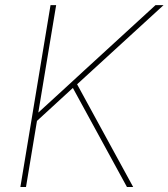

<svg xmlns="http://www.w3.org/2000/svg" viewBox="-20 -748 674 768"><path d="M125 -261.7 119.6 -285.2Q154.3 -316.9 186 -345.9Q217.8 -375 249.5 -404.1Q281.2 -433.1 315.4 -464.8L602.1 -727.5H634.3L281.2 -404.3L274.4 -398.9ZM61.5 0 182.1 -727.5H204.6L161.6 -468.8L131.8 -289.1L129.4 -273.4L84 0ZM487.8 0 267.6 -403.3 285.6 -416 512.7 0Z"/></svg>

Font: Inter 18pt Thin
Style: Italic
Weight: 250
Italic angle: -9.3988°
Version: Version 4.001;git-66647c0bb